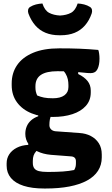

<svg xmlns="http://www.w3.org/2000/svg" viewBox="-20 -830 640 1100"><path d="M125 -63Q125 -86 133 -105.5Q141 -125 157.5 -140Q174 -155 199 -164V-179L275 -172Q268 -158 265.5 -144.5Q263 -131 263 -113Q263 -99 272 -89.5Q281 -80 297 -78L435 -68Q471 -66 500 -51Q529 -36 546 -9.5Q563 17 563 55V72Q563 115 541.5 148.5Q520 182 478.5 204.5Q437 227 377.5 238.5Q318 250 242 250H233Q163 250 115 234.5Q67 219 42.5 189.5Q18 160 18 119V106Q18 77 33 54Q48 31 76 16.5Q104 2 142 0V-24L214 15Q197 26 187 37Q177 48 172.5 61Q168 74 168 92V103Q168 123 176.5 134.5Q185 146 203.5 150.5Q222 155 251 155H264Q305 155 340.5 152.5Q376 150 405 144Q411 134 413 125Q415 116 415 106V94Q415 81 408 74Q401 67 388 66L271 57Q227 53 194 37Q161 21 143 -5Q125 -31 125 -63ZM329 -437 428 -432V-406Q463 -389 481.5 -366Q500 -343 500 -311V-300Q500 -255 472 -223.5Q444 -192 395 -176Q346 -160 283 -160Q215 -159 161.5 -180.5Q108 -202 77.5 -243.5Q47 -285 47 -342V-352Q47 -412 78 -457Q109 -502 169.5 -527.5Q230 -553 320 -553Q385 -553 435.5 -551Q486 -549 543 -544Q546 -537 548 -523Q550 -509 550 -494Q550 -457 538.5 -434Q527 -411 500 -411Q481 -411 457.5 -414Q434 -417 398.5 -419.5Q363 -422 309 -422Q246 -422 214.5 -401Q183 -380 183 -336V-328Q183 -316 185.5 -305Q188 -294 193 -283Q212 -275 232 -271Q252 -267 283 -267Q326 -267 349 -284Q372 -301 372 -331V-343Q372 -360 368.5 -376Q365 -392 356 -407.5Q347 -423 329 -437ZM324 -741Q361 -743 386.5 -756.5Q412 -770 425 -810Q444 -809 462 -804.5Q480 -800 496 -790Q505 -784 507 -773.5Q509 -763 505 -752Q491 -712 466.5 -684Q442 -656 407.5 -642Q373 -628 328 -628H320Q276 -628 241.5 -642Q207 -656 182.5 -684Q158 -712 143 -752Q139 -763 141 -773.5Q143 -784 152 -790Q168 -800 186 -804.5Q204 -809 223 -810Q236 -770 261.5 -756.5Q287 -743 324 -741Z"/></svg>

Font: Recursive Casual ExtraBold
Style: Regular
Weight: 800
Version: Version 1.047